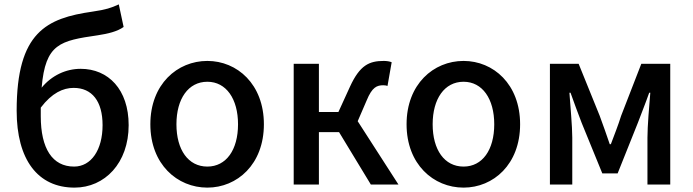

<svg xmlns="http://www.w3.org/2000/svg" viewBox="-20 -842 3164 876"><path d="M320 14C458 14 567 -98 567 -271C567 -434 474 -528 348 -528C281 -528 216 -498 170 -442C187 -644 255 -656 426 -681C472 -688 515 -698 544 -719L522 -822C487 -806 464 -798 402 -789C193 -759 56 -696 56 -337C56 -114 152 14 320 14ZM166 -351C217 -418 268 -441 316 -441C400 -441 448 -380 448 -271C448 -158 396 -82 318 -82C219 -82 166 -164 166 -312Z M926 14C1062 14 1184 -92 1184 -275C1184 -458 1062 -564 926 -564C789 -564 666 -458 666 -275C666 -92 789 14 926 14ZM926 -82C839 -82 785 -158 785 -275C785 -391 839 -469 926 -469C1012 -469 1066 -391 1066 -275C1066 -158 1012 -82 926 -82Z M1320 0H1435V-239H1527L1672 0H1798L1612 -289L1653 -384C1678 -445 1700 -453 1729 -453C1737 -453 1742 -452 1748 -450L1767 -558C1758 -562 1744 -564 1731 -564C1665 -564 1622 -545 1577 -447L1524 -331H1435V-551H1320Z M2095 14C2231 14 2353 -92 2353 -275C2353 -458 2231 -564 2095 -564C1958 -564 1835 -458 1835 -275C1835 -92 1958 14 2095 14ZM2095 -82C2008 -82 1954 -158 1954 -275C1954 -391 2008 -469 2095 -469C2181 -469 2235 -391 2235 -275C2235 -158 2181 -82 2095 -82Z M2489 0H2591V-214C2591 -266 2582 -360 2578 -419H2583C2598 -375 2618 -324 2634 -281L2728 -51H2798L2890 -281C2906 -324 2926 -373 2942 -419H2947C2942 -360 2934 -266 2934 -214V0H3038V-551H2906L2814 -314C2800 -269 2783 -227 2767 -184H2762C2748 -227 2732 -269 2716 -314L2620 -551H2489Z"/></svg>

Font: GenYoGothic2 TW M
Style: Regular
Weight: 500
Version: Version 2.100;PS 2.1;hotconv 16.6.51;makeotf.lib2.5.65220 DE